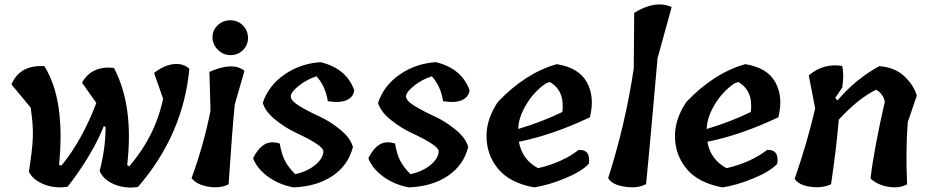

<svg xmlns="http://www.w3.org/2000/svg" viewBox="-20 -850 4214 871"><path d="M557 -102 566 -95Q684 -232 720 -402L679 -519Q723 -554 767 -559Q811 -564 839 -538Q811 -239 606 -2Q551 7 500.5 -13Q450 -33 432 -74Q459 -177 459 -274L451 -278Q399 -148 287 -3Q230 6 180 -13.5Q130 -33 111 -71Q127 -170 129 -227.5Q131 -285 119 -362L32 -467Q69 -556 181 -550Q277 -399 248 -102L259 -99Q353 -214 417 -383L352 -475Q396 -553 497 -542Q588 -368 557 -102Z M935 -348 930 -524Q1036 -571 1089 -529L1045 -376Q1034 -269 1017 -14Q979 6 925.5 -3Q872 -12 849 -42Q904 -192 935 -348ZM1105 -680Q1106 -647 1083 -623.5Q1060 -600 1026.5 -600Q993 -600 969 -623.5Q945 -647 944 -679.5Q943 -712 967 -735Q991 -758 1024.5 -758Q1058 -758 1081 -735.5Q1104 -713 1105 -680Z M1447 -164Q1447 -190 1322 -248Q1275 -270 1229.5 -306.5Q1184 -343 1172 -383Q1198 -462 1270.5 -512Q1343 -562 1434 -568Q1551 -540 1587 -441Q1584 -410 1553 -396Q1522 -382 1467 -391Q1457 -458 1416 -504Q1372 -490 1335.5 -461Q1299 -432 1299 -412.5Q1299 -393 1338.5 -369Q1378 -345 1427.5 -322.5Q1477 -300 1523.5 -262Q1570 -224 1581 -183Q1560 -100 1488.5 -52Q1417 -4 1312 0Q1246 -12 1196 -48.5Q1146 -85 1128 -132Q1149 -175 1177.5 -193.5Q1206 -212 1249 -199Q1257 -151 1272.5 -121Q1288 -91 1319 -60Q1375 -72 1411 -102.5Q1447 -133 1447 -164Z M1970 -164Q1970 -190 1845 -248Q1798 -270 1752.5 -306.5Q1707 -343 1695 -383Q1721 -462 1793.5 -512Q1866 -562 1957 -568Q2074 -540 2110 -441Q2107 -410 2076 -396Q2045 -382 1990 -391Q1980 -458 1939 -504Q1895 -490 1858.5 -461Q1822 -432 1822 -412.5Q1822 -393 1861.5 -369Q1901 -345 1950.5 -322.5Q2000 -300 2046.5 -262Q2093 -224 2104 -183Q2083 -100 2011.5 -52Q1940 -4 1835 0Q1769 -12 1719 -48.5Q1669 -85 1651 -132Q1672 -175 1700.5 -193.5Q1729 -212 1772 -199Q1780 -151 1795.5 -121Q1811 -91 1842 -60Q1898 -72 1934 -102.5Q1970 -133 1970 -164Z M2506 -559Q2606 -543 2642.5 -476.5Q2679 -410 2656 -318Q2488 -238 2334 -207Q2348 -126 2421 -87Q2532 -113 2605 -170Q2661 -172 2651 -107Q2619 -72 2542 -40.5Q2465 -9 2403 0Q2292 -20 2238.5 -85.5Q2185 -151 2187 -241Q2190 -316 2239 -388Q2364 -519 2506 -559ZM2331 -268V-265Q2439 -297 2531 -342Q2543 -439 2474 -478L2457 -472Q2403 -435 2368 -377Q2333 -319 2331 -268Z M2855 -539 2857 -792Q2954 -851 3027 -818L2963 -586Q2920 -99 2911 -15Q2874 6 2814.5 -3Q2755 -12 2739 -42Q2817 -286 2855 -539Z M3361 -559Q3461 -543 3497.5 -476.5Q3534 -410 3511 -318Q3343 -238 3189 -207Q3203 -126 3276 -87Q3387 -113 3460 -170Q3516 -172 3506 -107Q3474 -72 3397 -40.5Q3320 -9 3258 0Q3147 -20 3093.5 -85.5Q3040 -151 3042 -241Q3045 -316 3094 -388Q3219 -519 3361 -559ZM3186 -268V-265Q3294 -297 3386 -342Q3398 -439 3329 -478L3312 -472Q3258 -435 3223 -377Q3188 -319 3186 -268Z M4139 -416 4098 -296Q4088 -164 4095 -14Q4061 5 4011.5 -2.5Q3962 -10 3929 -40Q3945 -175 3994 -389Q3986 -426 3954 -443Q3873 -403 3785 -307Q3775 -183 3750 -14Q3708 5 3655 -3Q3602 -11 3585 -39Q3642 -203 3678 -358L3649 -508Q3714 -564 3800 -551Q3810 -517 3801 -453L3769 -406L3779 -394Q3862 -492 3969 -550Q4038 -545 4081.5 -505Q4125 -465 4139 -416Z"/></svg>

Font: Tillana SemiBold
Style: Regular
Weight: 600
Designer: Lipi Raval (Devanagari, Latin), Jonny Pinhorn (Latin)
Foundry: Indian Type Foundry
Version: Version 2.003;PS 1.0;hotconv 1.0.79;makeotf.lib2.5.61930; tt